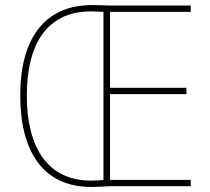

<svg xmlns="http://www.w3.org/2000/svg" viewBox="-20 -736 831 759"><path d="M345 -716C148 -716 60 -573 60 -359C60 -135 152 3 340 3C369 3 392 1 412 0H734V-25H415V-364H717V-389H415V-689H734V-714H420C392 -715 376 -716 345 -716ZM340 -691C362 -691 379 -689 389 -689V-25C377 -23 362 -22 340 -22C166 -22 86 -156 86 -359C86 -552 159 -691 340 -691Z"/></svg>

Font: Noto Sans Arabic UI SmCn Th
Style: Regular
Weight: 100
Width: 4
Designer: Monotype Design Team, Nadine Chahine and Nizar Qandah
Foundry: Monotype Imaging Inc.
Version: Version 2.010